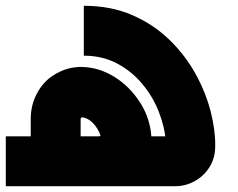

<svg xmlns="http://www.w3.org/2000/svg" viewBox="-20 -642 822 662"><path d="M0 0V-172H568Q564 -167 560 -162Q556 -157 552 -152Q548 -205 527 -258Q506 -311 469 -354.5Q432 -398 382 -424Q332 -450 269 -450V-622Q363 -622 437 -589.5Q511 -557 565.5 -503.5Q620 -450 655 -386Q690 -322 706.5 -257Q723 -192 722 -137Q722 -97 702.5 -66Q683 -35 651.5 -17.5Q620 0 584 0ZM323 0 321 -172Q323 -172 325 -173Q327 -174 326 -176Q322 -188 316 -197.5Q310 -207 304 -214Q296 -223 289 -227.5Q282 -232 276 -234.5Q270 -237 265 -237Q261 -238 259.5 -236Q258 -234 258 -230V-136H86V-233Q86 -279 107 -319Q128 -359 162 -381Q212 -414 268.5 -411Q325 -408 376 -376Q427 -344 462 -290Q492 -244 500 -189.5Q508 -135 478 -85Q461 -55 435.5 -36.5Q410 -18 381 -9.5Q352 -1 323 0Z"/></svg>

Font: Mada Black
Style: Regular
Weight: 900
Designer: Khaled Hosny
Version: Version 1.5